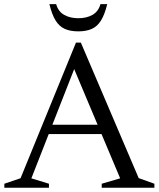

<svg xmlns="http://www.w3.org/2000/svg" viewBox="-28 -886 748 906"><path d="M175 -253.5V-297.5H508V-253.5ZM626.5 -45.5 700.5 -19V0H452V-19L539 -44.5L306 -598H337L120 -44.5L203 -19V0H-7.5V-19L69 -45L330.5 -685H353.5ZM341.5 -800Q381 -800 408.8 -816Q436.5 -832 446 -866.5H478Q466 -817.5 448.8 -789.5Q431.5 -761.5 405.5 -749.8Q379.5 -738 341.5 -738Q303.5 -738 277.5 -749.8Q251.5 -761.5 234.2 -789.5Q217 -817.5 205 -866.5H237Q246.5 -832 274.5 -816Q302.5 -800 341.5 -800Z"/></svg>

Font: Newsreader 24pt
Style: Regular
Weight: 400
Designer: Hugues Gentile
Foundry: Production Type
Version: Version 1.003